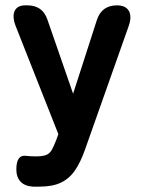

<svg xmlns="http://www.w3.org/2000/svg" viewBox="-20 -502 545 717"><path d="M127 195H103Q72 193 56.5 176Q41 159 41 131Q41 75 77 80Q86 81 95 81.5Q104 82 113 82Q140 82 153 76.5Q166 71 173.5 57.5Q181 44 190 21L198 -1L38 -406Q25 -441 35 -461.5Q45 -482 74 -482H82Q139 -482 157 -429L253 -152L342 -428Q360 -482 417 -482Q449 -482 461 -461.5Q473 -441 461 -406L297 58Q281 103 260.5 133.5Q240 164 208.5 179.5Q177 195 127 195Z"/></svg>

Font: Zen Maru Gothic Black
Style: Regular
Weight: 900
Designer: Yoshimichi Ohira
Foundry: Positype
Version: Version 1.001